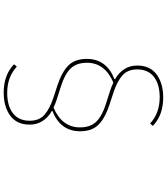

<svg xmlns="http://www.w3.org/2000/svg" viewBox="48 -902 904 1040"><g transform="rotate(90 500.0 -382.0)"><path d="M482 50Q386 50 328 -6L341 -21Q397 31 483 31Q554 31 594 -0.5Q634 -32 634 -91Q634 -143 601 -171.5Q568 -200 510 -219L443 -241Q370 -265 334.5 -300.5Q299 -336 299 -400Q299 -507 409 -550V-553Q335 -597 335 -673Q335 -743 383.5 -778.5Q432 -814 508 -814Q604 -814 662 -758L649 -743Q593 -795 507 -795Q436 -795 396 -763.5Q356 -732 356 -673Q356 -621 389 -592.5Q422 -564 480 -545L547 -523Q620 -499 655.5 -463.5Q691 -428 691 -364Q691 -257 581 -214V-211Q655 -167 655 -91Q655 -21 606.5 14.5Q558 50 482 50ZM539 -505 473 -526Q456 -531 427 -544Q320 -498 320 -401Q320 -344 351.5 -312Q383 -280 451 -259L517 -238Q534 -233 563 -220Q670 -266 670 -363Q670 -420 638.5 -452Q607 -484 539 -505Z"/></g></svg>

Font: IBM Plex Sans JP Thin
Style: Regular
Weight: 100
Designer: Mike Abbink; Paul van der Laan; Pieter van Rosmalen; Wujin Sim; Yejin Wi; Jinhee Kim; Boomi Park; Yona Kim; Kichan Ma
Foundry: Sandoll Inc.
Version: Version 1.001